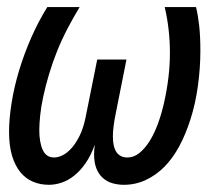

<svg xmlns="http://www.w3.org/2000/svg" viewBox="-20 -510 590 539"><path d="M305.2 -192.9Q296.9 -152.8 296.9 -127Q296.9 -67.9 337.9 -67.9Q355.5 -67.9 371.1 -80.3Q386.7 -92.8 399.9 -113.8Q413.1 -134.8 423.3 -162.6Q433.6 -190.4 441.2 -224.4Q448.7 -258.3 452.9 -293Q457 -327.6 457 -361.8Q457 -427.7 442.4 -490.2H530.3Q535.6 -468.8 539.1 -438.7Q542.5 -408.7 542.5 -367.7Q542.5 -318.8 535.6 -269Q528.8 -219.2 515.1 -176.3Q501.5 -133.3 483.6 -100.1Q465.8 -66.9 442.4 -42.7Q418.9 -18.6 389.6 -4.9Q360.4 8.8 328.1 8.8Q311 8.8 295.7 4.4Q280.3 0 268.8 -10.3Q257.3 -20.5 250.7 -36.9Q244.1 -53.2 244.1 -77.1Q244.1 -83 244.6 -89.8Q245.1 -96.7 246.1 -104Q235.4 -73.7 220.5 -52.2Q205.6 -30.8 188.5 -17.1Q171.4 -3.4 153.1 2.7Q134.8 8.8 117.2 8.8Q93.3 8.8 72.8 0.2Q52.2 -8.3 37.4 -26.4Q22.5 -44.4 13.9 -72.5Q5.4 -100.6 5.4 -140.1Q5.4 -176.3 12.5 -220.7Q19.5 -265.1 33.4 -311.5Q47.4 -357.9 67.6 -404.1Q87.9 -450.2 112.8 -490.2H203.6Q187 -462.9 170.4 -431.4Q153.8 -399.9 140.6 -367.2Q127.4 -334.5 117.7 -301.8Q107.9 -269 101.6 -239.7Q95.2 -210.4 92.8 -186Q90.3 -161.6 90.3 -145Q90.3 -109.9 100.1 -88.9Q109.9 -67.9 131.8 -67.9Q143.6 -67.9 156.5 -74.5Q169.4 -81.1 181.6 -95Q193.8 -108.9 204.1 -130.1Q214.4 -151.4 220.2 -180.2L252.9 -342.8H335Z"/></svg>

Font: Code New Roman
Style: Italic
Weight: 400
Italic angle: -11°
Monospace: yes
Designer: Sam Radian
Foundry: Code New Roman
Version: Version 1.508 October 19, 2014